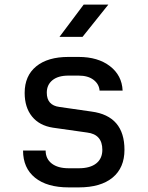

<svg xmlns="http://www.w3.org/2000/svg" viewBox="-20 -805 640 833"><path d="M278 8Q184 8 132 -34Q80 -76 80 -152H178Q178 -116 204.5 -95.5Q231 -75 278 -75H322Q371 -75 397.5 -96Q424 -117 424 -155Q424 -222 358 -230L210 -251Q151 -260 119 -299.5Q87 -339 87 -402Q87 -476 137 -517Q187 -558 277 -558H321Q405 -558 457 -518Q509 -478 512 -412H412Q410 -440 386 -458.5Q362 -477 321 -477H277Q232 -477 207.5 -457Q183 -437 183 -403Q183 -348 238 -341L377 -321Q520 -302 520 -155Q520 -77 468.5 -34.5Q417 8 322 8ZM238 -645 343 -785H450L338 -645Z"/></svg>

Font: JetBrains Mono NL Medium
Style: Regular
Weight: 500
Monospace: yes
Designer: Philipp Nurullin, Konstantin Bulenkov
Foundry: JetBrains
Version: Version 2.305; ttfautohint (v1.8.4.7-5d5b)